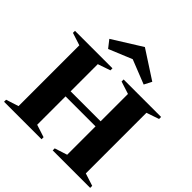

<svg xmlns="http://www.w3.org/2000/svg" viewBox="-247 -1152 1340 1340"><g transform="rotate(45 423.0 -482.5)"><path d="M-2 0V-20L91 -50V-650L-2 -680V-700H368V-680L275 -648V-380H571V-650L478 -680V-700H848V-680L755 -648V-50L848 -20V0H478V-20L571 -50V-330H275V-50L368 -20V0ZM251 -774 207 -830 423 -965 631 -830 602 -774 423 -845Z"/></g></svg>

Font: Wittgenstein Black
Style: Regular
Weight: 900
Designer: Jörg Drees
Foundry: Jörg Drees
Version: Version 1.303; ttfautohint (v1.8.4.7-5d5b)